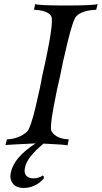

<svg xmlns="http://www.w3.org/2000/svg" viewBox="-20 -713 500 944"><path d="M195 165Q154 210 99 211Q60 212 43 189Q26 166 33 136Q48 61 155 -8Q11 -1 7 0L14 -28Q74 -30 113 -66Q130 -82 154.5 -185Q179 -288 187 -337Q248 -605 232 -633Q216 -662 147 -665L153 -693Q170 -686 303 -686Q440 -686 460 -693L453 -665Q383 -662 355 -633Q339 -616 312 -504.5Q285 -393 275 -337Q261 -281 242.5 -181.5Q224 -82 234 -66Q258 -30 318 -28L312 2Q303 -2 194 -7Q111 62 103 111Q97 135 108 149.5Q119 164 144 164Q170 164 190 150Q198 153 195 165Z"/></svg>

Font: GFS Artemisia
Style: Italic
Weight: 400
Italic angle: -12°
Designer: Takis Katsoulidis and George D. Matthiopoulos
Foundry: George Matthiopoulos and Takis Katsoulidis
Version: Version 1.0